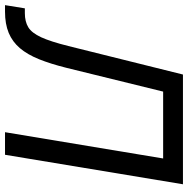

<svg xmlns="http://www.w3.org/2000/svg" viewBox="-12 -756 768 785"><g transform="rotate(90 372.5 -364.0)"><path d="M1.5 0 14.6 -81.1H34.2Q68.8 -81.1 92 -95.2Q115.2 -109.4 132.8 -147.7Q150.4 -186 168.5 -258.3L285.2 -727.5H733.9L613.3 0H521L628.4 -646.5H355L257.8 -251Q241.7 -186.5 222.7 -139.2Q203.6 -91.8 177.5 -61Q151.4 -30.3 115 -15.1Q78.6 0 28.3 0Z"/></g></svg>

Font: Inter 16pt
Style: Italic
Weight: 400
Italic angle: -9.3988°
Version: Version 4.001;git-66647c0bb